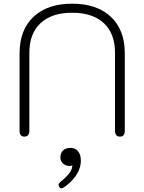

<svg xmlns="http://www.w3.org/2000/svg" viewBox="-20 -730 782 1040"><path d="M86 -22V-441Q86 -568 161.5 -639Q237 -710 371 -710Q505 -710 580.5 -639Q656 -568 656 -441V-22Q656 10 630 10Q603 10 603 -22V-444Q603 -548 542.5 -604.5Q482 -661 371 -661Q260 -661 199.5 -604.5Q139 -548 139 -444V-22Q139 10 112 10Q86 10 86 -22ZM297 272Q297 267 301 262Q305 257 311 252Q341 228 356 207.5Q371 187 372 166Q364 169 356 169Q337 169 322 156Q307 143 307 124Q307 99 321.5 85Q336 71 362 71Q387 71 402.5 89Q418 107 418 141Q418 176 398 210.5Q378 245 341 274Q332 281 325 285.5Q318 290 313 290Q306 290 302 284Q297 277 297 272Z"/></svg>

Font: Kodchasan ExtraLight
Style: Regular
Weight: 275
Version: Version 1.000; ttfautohint (v1.6)